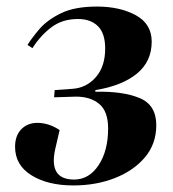

<svg xmlns="http://www.w3.org/2000/svg" viewBox="-20 -552 528 586"><path d="M204 14Q126 14 76 -17Q26 -48 26 -104Q26 -138 45 -157.5Q64 -177 94 -177Q129 -177 162 -155L149 -99Q127 -4 206 -4Q252 -4 281 -48Q310 -92 310 -160Q310 -213 282 -235.5Q254 -258 209 -257L145 -255L147 -277L202 -281Q244 -284 272.5 -316.5Q301 -349 301 -404Q301 -450 279 -472Q257 -494 218 -494Q170 -494 136.5 -468.5Q103 -443 79 -405L64 -415Q77 -436 100.5 -463.5Q124 -491 166 -511.5Q208 -532 276 -532Q346 -532 394.5 -505.5Q443 -479 443 -425Q443 -364 397.5 -327Q352 -290 271 -277V-272Q354 -274 405.5 -253Q457 -232 457 -170Q457 -113 422.5 -72Q388 -31 330.5 -8.5Q273 14 204 14Z"/></svg>

Font: Literata 72pt
Style: Bold Italic
Weight: 700
Italic angle: -2°
Designer: Latin by Veronika Burian and Jose Scaglione. Greek by Irene Vlachou. Cyrillic by Vera Evstafieva
Foundry: TypeTogether
Version: Version 3.002